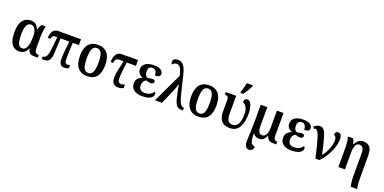

<svg xmlns="http://www.w3.org/2000/svg" viewBox="-9 -1887 6430 3217"><g transform="rotate(20 3205.5 -278.0)"><path d="M45 -267Q45 -407 98 -476.5Q151 -546 244 -546Q344 -546 383 -443H389Q406 -501 434 -536H506Q497 -505 490 -445Q483 -385 483 -337V-145Q483 -95 500.5 -71Q518 -47 554 -47H561V0H485Q435 0 411.5 -26Q388 -52 380 -96H375Q330 10 229 10Q138 10 91.5 -57.5Q45 -125 45 -267ZM366 -309V-347Q357 -415 330 -448.5Q303 -482 267 -482Q214 -482 189.5 -428Q165 -374 165 -266Q165 -158 187 -107Q209 -56 260 -56Q366 -56 366 -309Z M938 -113Q938 -174 947.5 -275Q957 -376 965 -433H808L796 -173Q792 -85 765.5 -42.5Q739 0 675 0H630V-46Q671 -46 693 -80Q715 -114 725 -196L750 -433H708Q659 -433 652 -368H604Q604 -442 635.5 -489Q667 -536 734 -536H1135V-433H1026Q1022 -381 1019 -292.5Q1016 -204 1016 -138Q1016 -95 1029 -77Q1042 -59 1066 -59Q1086 -59 1110 -69V-16Q1097 -6 1076.5 1Q1056 8 1034 8Q988 8 963 -21.5Q938 -51 938 -113Z M1213 -269Q1213 -547 1441 -547Q1548 -547 1606.5 -477Q1665 -407 1665 -269Q1665 10 1438 10Q1331 10 1272 -60.5Q1213 -131 1213 -269ZM1545 -269Q1545 -382 1520.5 -436Q1496 -490 1439 -490Q1382 -490 1358 -436.5Q1334 -383 1334 -269Q1334 -156 1358.5 -101.5Q1383 -47 1440 -47Q1497 -47 1521 -101.5Q1545 -156 1545 -269Z M1877 -125Q1877 -181 1890 -248.5Q1903 -316 1931 -433H1849Q1812 -433 1794.5 -409.5Q1777 -386 1777 -348H1732Q1732 -443 1767.5 -489.5Q1803 -536 1861 -536H2153V-433H1988Q1961 -234 1961 -149Q1961 -61 2020 -61Q2056 -61 2087 -74V-14Q2049 10 1992 10Q1934 10 1905.5 -25Q1877 -60 1877 -125Z M2218 -147Q2218 -247 2324 -281V-286Q2282 -300 2257.5 -330.5Q2233 -361 2233 -403Q2233 -471 2286 -508.5Q2339 -546 2435 -546Q2519 -546 2559 -518Q2599 -490 2599 -449Q2599 -419 2577 -404Q2555 -389 2505 -389Q2505 -441 2485.5 -468.5Q2466 -496 2428 -496Q2388 -496 2369.5 -471.5Q2351 -447 2351 -405Q2351 -365 2367.5 -339Q2384 -313 2415 -309Q2465 -322 2493 -322Q2513 -322 2525 -313Q2537 -304 2537 -287Q2537 -268 2521.5 -256.5Q2506 -245 2480 -245Q2462 -245 2439 -250Q2416 -255 2401 -262Q2374 -253 2356 -226Q2338 -199 2338 -157Q2338 -56 2449 -56Q2542 -56 2597 -132Q2605 -128 2611 -118Q2617 -108 2617 -95Q2617 -51 2568 -20.5Q2519 10 2420 10Q2321 10 2269.5 -32.5Q2218 -75 2218 -147Z M2898 -525Q2877 -623 2850 -661Q2823 -699 2785 -699Q2760 -699 2741 -687Q2722 -675 2710 -658Q2694 -676 2694 -705Q2694 -734 2717 -752Q2740 -770 2780 -770Q2845 -770 2884.5 -720.5Q2924 -671 2950 -560L3029 -235Q3054 -131 3082 -89Q3110 -47 3143 -47H3148V0H3127Q3087 0 3063 -10.5Q3039 -21 3020.5 -50.5Q3002 -80 2986 -138Q2967 -210 2952.5 -284.5Q2938 -359 2935 -389H2932Q2916 -327 2880 -244L2774 0H2649Z M3196 -269Q3196 -547 3424 -547Q3531 -547 3589.5 -477Q3648 -407 3648 -269Q3648 10 3421 10Q3314 10 3255 -60.5Q3196 -131 3196 -269ZM3528 -269Q3528 -382 3503.5 -436Q3479 -490 3422 -490Q3365 -490 3341 -436.5Q3317 -383 3317 -269Q3317 -156 3341.5 -101.5Q3366 -47 3423 -47Q3480 -47 3504 -101.5Q3528 -156 3528 -269Z M3951 -621Q3985 -726 3998 -796H4105V-784Q4093 -749 4063 -698.5Q4033 -648 4002 -606H3951ZM3785 -206V-423Q3785 -462 3769 -475.5Q3753 -489 3720 -489H3716V-536H3902V-209Q3902 -132 3927.5 -95Q3953 -58 4005 -58Q4138 -58 4138 -293Q4138 -374 4110 -418.5Q4082 -463 4045 -474Q4045 -505 4060.5 -524.5Q4076 -544 4103 -544Q4148 -544 4174.5 -480.5Q4201 -417 4201 -320Q4201 -174 4150 -82Q4099 10 3981 10Q3882 10 3833.5 -46.5Q3785 -103 3785 -206Z M4329 116Q4329 90 4333 2Q4339 -113 4340 -225V-536H4457V-198Q4457 -63 4535 -63Q4577 -63 4602.5 -106.5Q4628 -150 4628 -222V-536H4746V-130Q4746 -47 4806 -47H4811V0H4745Q4703 0 4675 -23Q4647 -46 4637 -88H4633Q4609 -40 4580 -15Q4551 10 4506 10Q4432 10 4396 -52Q4395 53 4412.5 102.5Q4430 152 4486 160Q4486 195 4465.5 217.5Q4445 240 4410 240Q4374 240 4351.5 211Q4329 182 4329 116Z M4880 -147Q4880 -247 4986 -281V-286Q4944 -300 4919.5 -330.5Q4895 -361 4895 -403Q4895 -471 4948 -508.5Q5001 -546 5097 -546Q5181 -546 5221 -518Q5261 -490 5261 -449Q5261 -419 5239 -404Q5217 -389 5167 -389Q5167 -441 5147.5 -468.5Q5128 -496 5090 -496Q5050 -496 5031.5 -471.5Q5013 -447 5013 -405Q5013 -365 5029.5 -339Q5046 -313 5077 -309Q5127 -322 5155 -322Q5175 -322 5187 -313Q5199 -304 5199 -287Q5199 -268 5183.5 -256.5Q5168 -245 5142 -245Q5124 -245 5101 -250Q5078 -255 5063 -262Q5036 -253 5018 -226Q5000 -199 5000 -157Q5000 -56 5111 -56Q5204 -56 5259 -132Q5267 -128 5273 -118Q5279 -108 5279 -95Q5279 -51 5230 -20.5Q5181 10 5082 10Q4983 10 4931.5 -32.5Q4880 -75 4880 -147Z M5341 -471Q5327 -471 5311 -460L5294 -496Q5352 -540 5403 -540Q5445 -540 5472.5 -503Q5500 -466 5526 -376Q5552 -286 5593 -97Q5647 -160 5680 -245Q5713 -330 5713 -398Q5713 -433 5699.5 -455Q5686 -477 5664 -483Q5664 -512 5679.5 -529Q5695 -546 5720 -546Q5757 -546 5772 -517.5Q5787 -489 5787 -445Q5787 -376 5759 -293Q5731 -210 5683.5 -132.5Q5636 -55 5579 0H5510Q5456 -242 5418.5 -356.5Q5381 -471 5341 -471Z M6207 60V-349Q6207 -411 6186.5 -442.5Q6166 -474 6129 -474Q6079 -474 6057.5 -427Q6036 -380 6036 -289V0H5919V-341Q5919 -402 5912.5 -453.5Q5906 -505 5894 -536H5987Q6012 -493 6022 -443H6026Q6049 -490 6082 -518.5Q6115 -547 6167 -547Q6248 -547 6286 -500Q6324 -453 6324 -351V70Q6324 113 6329.5 167Q6335 221 6342 240H6230Q6220 222 6213.5 167.5Q6207 113 6207 60Z"/></g></svg>

Font: Noto Serif NarrowSemiBold
Style: Regular
Weight: 600
Width: 4
Designer: Monotype Design Team
Foundry: Monotype Imaging Inc.
Version: Version 1.001